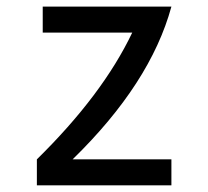

<svg xmlns="http://www.w3.org/2000/svg" viewBox="-20 -557 626 577"><path d="M90.8 0V-78.1Q288.6 -272.5 377.4 -459H108.4V-537.1H495.1Q432.1 -306.2 198.2 -78.1H495.1V0Z"/></svg>

Font: Consola Mono
Style: Book
Weight: 400
Monospace: yes
Version: Version 2.001